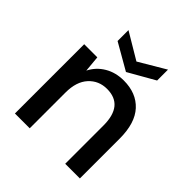

<svg xmlns="http://www.w3.org/2000/svg" viewBox="-191 -839 972 972"><g transform="rotate(45 295.0 -352.5)"><path d="M67 0V-496H161L169 -409Q192 -455 236.5 -481.5Q281 -508 339 -508Q429 -508 480.5 -452Q532 -396 532 -285V0H427V-274Q427 -418 309 -418Q250 -418 211.5 -376Q173 -334 173 -256V0ZM316 -546 175 -627V-705L316 -621L458 -705V-627Z"/></g></svg>

Font: DeepMind Sans Medium
Style: Regular
Weight: 500
Designer: Jonny Pinhorn / Modifications: Colophon Foundry
Foundry: Colophon Foundry
Version: Version 1.002; ttfautohint (v1.8.2)